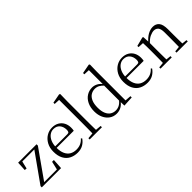

<svg xmlns="http://www.w3.org/2000/svg" viewBox="148 -1832 2876 2876"><g transform="rotate(-45 1585.5 -394.0)"><path d="M44 0V-27L380 -500V-473L372 -481H238H87L116 -500L83 -361L47 -364L55 -512H445V-484L111 -11L117 -51L118 -30H258H415L390 -13L424 -162H462L452 0Z M794 14Q722 14 665 -15.5Q608 -45 576 -105Q544 -165 544 -254Q544 -337 577.5 -398Q611 -459 666 -492.5Q721 -526 786 -526Q849 -526 894.5 -499Q940 -472 964 -426Q988 -380 988 -321Q988 -285 982 -261H578V-292H877Q902 -292 910.5 -305Q919 -318 919 -346Q919 -410 884 -452.5Q849 -495 784 -495Q738 -495 700.5 -467Q663 -439 641 -387.5Q619 -336 619 -266Q619 -185 643.5 -133Q668 -81 711.5 -56.5Q755 -32 812 -32Q865 -32 905 -50.5Q945 -69 976 -105L991 -91Q958 -42 909.5 -14Q861 14 794 14Z M1058 0V-27L1176 -38H1201L1318 -27V0ZM1151 0Q1152 -31 1152.5 -70Q1153 -109 1153.5 -150.5Q1154 -192 1154 -227V-743L1064 -747V-774L1213 -802L1228 -793L1225 -639V-227Q1225 -192 1225.5 -150.5Q1226 -109 1226.5 -70Q1227 -31 1228 0Z M1620 14Q1557 14 1508 -19.5Q1459 -53 1431 -112.5Q1403 -172 1403 -249Q1403 -335 1433.5 -397Q1464 -459 1516.5 -492.5Q1569 -526 1634 -526Q1676 -526 1717.5 -505Q1759 -484 1796 -434H1806L1794 -406Q1756 -447 1722.5 -465Q1689 -483 1649 -483Q1602 -483 1563.5 -459Q1525 -435 1502 -384Q1479 -333 1479 -251Q1479 -176 1500.5 -126.5Q1522 -77 1559 -53.5Q1596 -30 1643 -30Q1686 -30 1721 -49Q1756 -68 1793 -112L1804 -83H1795Q1761 -33 1716.5 -9.5Q1672 14 1620 14ZM1785 9 1782 -91V-93V-425L1784 -434V-743L1692 -747V-774L1840 -802L1855 -793L1852 -643V-34L1949 -27V0Z M2275 14Q2203 14 2146 -15.5Q2089 -45 2057 -105Q2025 -165 2025 -254Q2025 -337 2058.5 -398Q2092 -459 2147 -492.5Q2202 -526 2267 -526Q2330 -526 2375.5 -499Q2421 -472 2445 -426Q2469 -380 2469 -321Q2469 -285 2463 -261H2059V-292H2358Q2383 -292 2391.5 -305Q2400 -318 2400 -346Q2400 -410 2365 -452.5Q2330 -495 2265 -495Q2219 -495 2181.5 -467Q2144 -439 2122 -387.5Q2100 -336 2100 -266Q2100 -185 2124.5 -133Q2149 -81 2192.5 -56.5Q2236 -32 2293 -32Q2346 -32 2386 -50.5Q2426 -69 2457 -105L2472 -91Q2439 -42 2390.5 -14Q2342 14 2275 14Z M2559 0V-27L2668 -38H2694L2797 -27V0ZM2644 0Q2645 -24 2645.5 -65Q2646 -106 2646.5 -150Q2647 -194 2647 -227V-285Q2647 -337 2646.5 -378Q2646 -419 2644 -456L2554 -461V-486L2698 -523L2711 -515L2717 -398V-396V-227Q2717 -194 2717.5 -150Q2718 -106 2718.5 -65Q2719 -24 2720 0ZM2898 0V-27L3006 -38H3033L3136 -27V0ZM2983 0Q2984 -24 2984.5 -64.5Q2985 -105 2985.5 -149Q2986 -193 2986 -227V-339Q2986 -415 2960.5 -445Q2935 -475 2890 -475Q2856 -475 2808 -453.5Q2760 -432 2704 -370L2694 -402H2703Q2758 -467 2812 -496.5Q2866 -526 2919 -526Q2983 -526 3019 -483Q3055 -440 3055 -338V-227Q3055 -193 3055.5 -149Q3056 -105 3056.5 -64.5Q3057 -24 3058 0Z"/></g></svg>

Font: Noto Serif KR ExtraLight Light
Style: Regular
Weight: 300
Version: Version 2.003-H1;hotconv 1.1.1;makeotfexe 2.6.0